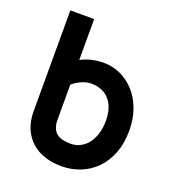

<svg xmlns="http://www.w3.org/2000/svg" viewBox="-130 -798 817 906"><g transform="rotate(20 279.0 -345.0)"><path d="M68.4 -698.2H188V-492.7Q214.4 -506.8 243.4 -513.4Q272.5 -520 301.8 -520Q347.2 -520 387.5 -501.2Q427.7 -482.4 458.3 -448.5Q488.8 -414.6 506.3 -366.5Q523.9 -318.4 523.9 -259.8Q523.9 -196.3 504.9 -146.7Q485.8 -97.2 452.6 -63Q419.4 -28.8 374.8 -10.7Q330.1 7.3 278.8 7.3Q235.8 7.3 197.5 -4.6Q159.2 -16.6 130.6 -41.3Q102.1 -65.9 85.2 -103.5Q68.4 -141.1 68.4 -191.9ZM188 -193.4Q188 -168 195.1 -151.4Q202.1 -134.8 214.8 -125Q227.5 -115.2 245.4 -111.3Q263.2 -107.4 285.2 -107.4Q310.5 -107.4 332.5 -118.7Q354.5 -129.9 370.4 -150.6Q386.2 -171.4 395.3 -200.4Q404.3 -229.5 404.3 -265.1Q404.3 -302.2 394.8 -329.1Q385.3 -356 368.4 -373.5Q351.6 -391.1 328.6 -399.4Q305.7 -407.7 279.3 -407.7Q258.3 -407.7 233.4 -397.2Q208.5 -386.7 188 -369.1Z"/></g></svg>

Font: Hammersmith One
Style: Regular
Weight: 400
Designer: Nicole Fally
Foundry: Nicole Fally
Version: Version 1.002